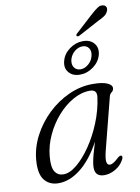

<svg xmlns="http://www.w3.org/2000/svg" viewBox="-94 -915 719 986"><g transform="rotate(-10 265.5 -421.5)"><path d="M397.5 -113.5Q387 -71 390.5 -55Q394 -39 406.5 -39Q423.5 -39 451 -65.5Q464.5 -78 472 -74.5Q481 -70.5 471.5 -52.5Q456 -24 427.2 -7.5Q398.5 9 369.5 9Q321 9 321 -38.5Q321 -50.5 323.5 -65.2Q326 -80 332.2 -104.2Q338.5 -128.5 351 -169Q304.5 -82 247 -36.5Q189.5 9 131 9Q84 9 57.8 -23.5Q31.5 -56 37.5 -128.5Q43 -192.5 74 -252.2Q105 -312 154.5 -359.5Q204 -407 265 -434.8Q326 -462.5 390.5 -462.5Q440 -462.5 465.5 -451.5Q491 -440.5 490 -424Q489.5 -411 479.5 -403.8Q469.5 -396.5 466.5 -383.5ZM109 -134Q104 -78 119.2 -54.8Q134.5 -31.5 163.5 -31.5Q196 -31.5 233.5 -62.5Q271 -93.5 306.5 -145.2Q342 -197 368 -260.8Q394 -324.5 403 -390.5Q409 -431 371 -431Q326 -431 281.8 -406Q237.5 -381 200.2 -338.5Q163 -296 138.5 -243Q114 -190 109 -134ZM449 -816Q470 -835 485.2 -845Q500.5 -855 515.5 -850.5Q527 -847.5 530 -837.5Q533 -827.5 527 -816.5Q521 -803 507.5 -794.2Q494 -785.5 474.5 -776.5L366.5 -718.5Q356.5 -714.5 352.5 -720Q350.5 -723.5 353.2 -727.5Q356 -731.5 360 -734.5ZM335.5 -521Q298 -521 277.8 -545Q257.5 -569 267.5 -605Q276.5 -640.5 309.2 -664.2Q342 -688 379.5 -688Q417 -688 437 -664.2Q457 -640.5 448 -605Q438.5 -569 406 -545Q373.5 -521 335.5 -521ZM372.5 -662Q350.5 -662 331 -645.8Q311.5 -629.5 305 -605Q299 -580.5 310.2 -564Q321.5 -547.5 343.5 -547.5Q365 -547.5 384.5 -564Q404 -580.5 410 -605Q416.5 -629.5 405.5 -645.8Q394.5 -662 372.5 -662Z"/></g></svg>

Font: Fraunces 9pt S000 Light
Style: Italic
Weight: 300
Italic angle: -16°
Version: Version 1.000; ttfautohint (v1.8.3)